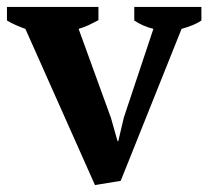

<svg xmlns="http://www.w3.org/2000/svg" viewBox="-30 -520 599 552"><path d="M243 12 43 -437Q14 -447 -10 -461V-500H253V-462Q240 -455 226.5 -448.5Q213 -442 196 -437L289 -181L308 -114H310L326 -182L411 -437Q395 -441 381.5 -447Q368 -453 356 -461V-500H549V-461Q539 -454 524.5 -448Q510 -442 492 -437L317 0Z"/></svg>

Font: PTSerif
Style: Bold
Weight: 700
Designer: A.Korolkova, O.Umpeleva, V.Yefimov
Foundry: ParaType Ltd
Version: Version 1.000W OFL; ttfautohint (v1.2) -l 8 -r 50 -G 200 -x 